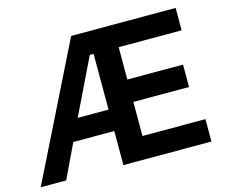

<svg xmlns="http://www.w3.org/2000/svg" viewBox="-99 -834 1147 969"><g transform="rotate(-15 475.0 -349.0)"><path d="M432 -178H218L133 0H0L346 -698H892V-581H563V-412H854V-295H563V-117H892V0H432ZM412 -581 271 -290H432V-581Z"/></g></svg>

Font: IBM Plex Sans Hebrew SemiBold
Style: Regular
Weight: 600
Designer: Mike Abbink, Paul van der Laan, Pieter van Rosmalen, Yanek Iontef
Foundry: Bold Monday
Version: Version 1.2